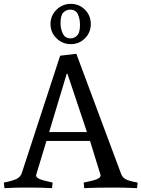

<svg xmlns="http://www.w3.org/2000/svg" viewBox="-20 -973 734 996"><path d="M3 3 0 -26Q47 -35 67 -45.5Q87 -56 93 -75L292 -684L376 -694L609 -69Q616 -52 632.5 -43Q649 -34 694 -26L691 3Q658 1 626 0.5Q594 0 558 0Q479 0 417 3L414 -26Q466 -36 484 -44Q502 -52 502 -64L447 -242H221L167 -64Q167 -52 186 -44Q205 -36 253 -26L250 3Q217 1 185 0.5Q153 0 117 0Q86 0 64 0.5Q42 1 3 3ZM235 -288H431L330 -590H326ZM242 -848Q242 -892 273 -922.5Q304 -953 347 -953Q391 -953 421 -922.5Q451 -892 451 -848Q451 -805 421 -774.5Q391 -744 347 -744Q304 -744 273 -774.5Q242 -805 242 -848ZM344 -923Q324 -923 309 -908.5Q294 -894 294 -853Q294 -823 306 -798.5Q318 -774 346 -774Q366 -774 380.5 -789Q395 -804 395 -844Q395 -875 384 -899Q373 -923 344 -923Z"/></svg>

Font: Average
Style: Regular
Weight: 400
Designer: Eduardo Tunni
Foundry: Eduardo Rodriguez Tunni
Version: Version 1.003; ttfautohint (v1.8.4.7-5d5b)